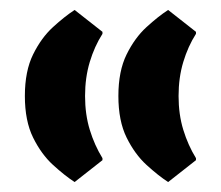

<svg xmlns="http://www.w3.org/2000/svg" viewBox="-20 -388 444 386"><path d="M318 -22Q298 -35 274.5 -56.5Q251 -78 234.5 -111.5Q218 -145 218 -195Q218 -245 234.5 -278.5Q251 -312 274.5 -333.5Q298 -355 318 -368L374 -324V-320Q358 -295 348.5 -263.5Q339 -232 339 -195Q339 -158 348.5 -127Q358 -96 374 -70V-66ZM130 -22Q110 -35 86.5 -56.5Q63 -78 46.5 -111.5Q30 -145 30 -195Q30 -245 46.5 -278.5Q63 -312 86.5 -333.5Q110 -355 130 -368L186 -324V-320Q170 -295 160.5 -263.5Q151 -232 151 -195Q151 -158 160.5 -127Q170 -96 186 -70V-66Z"/></svg>

Font: Fustat ExtraBold
Style: Regular
Weight: 800
Designer: Mohamed Gaber, Khaled Hosny, Laura Garcia Mut
Foundry: Kief Type Foundry, Alif Type Foundry, Hard Type Foundry
Version: Version 1.007